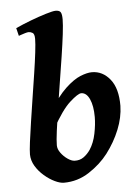

<svg xmlns="http://www.w3.org/2000/svg" viewBox="-51 -723 563 782"><g transform="rotate(-5 230.0 -332.5)"><path d="M435.1 -273.9Q434.1 -226.6 414.3 -177.5Q394.5 -128.4 360.8 -84Q330.1 -43.9 282.7 -12.9Q235.4 18.1 178.7 18.1Q163.1 18.1 141.6 7.8Q120.1 -2.4 99.4 -20.3Q78.6 -38.1 64.9 -60.8Q51.3 -83.5 50.8 -108.4Q50.8 -124 55.2 -159.2Q59.6 -194.3 66.7 -240.7Q73.7 -287.1 81.5 -337.6Q89.4 -388.2 96.7 -435.8Q104 -483.4 108.4 -520.3Q112.8 -557.1 112.8 -575.7Q112.8 -596.2 104.7 -600.8Q96.7 -605.5 88.9 -605.5Q83.5 -605.5 73.7 -602.5Q64 -599.6 55.9 -596.7Q47.9 -593.8 47.9 -593.8L40 -626Q67.4 -638.7 102.1 -651.9Q136.7 -665 165.8 -673.8Q194.8 -682.6 205.6 -682.6Q221.2 -682.6 226.3 -674.6Q231.4 -666.5 231.4 -645.5Q231.4 -624.5 226.6 -584.5Q221.7 -544.4 213.9 -493.7Q206.1 -442.9 197.3 -388.7Q188.5 -334.5 180.9 -284.2Q173.3 -233.9 168.2 -195.1Q163.1 -156.2 163.1 -136.2Q163.1 -120.6 174.6 -105Q186 -89.4 201.7 -78.6Q217.3 -67.9 229.5 -67.4Q251 -66.4 266.8 -77.6Q282.7 -88.9 294.4 -106Q312 -132.8 319.6 -170.2Q327.1 -207.5 327.1 -237.8Q327.1 -283.2 314.5 -311Q301.8 -338.9 280.3 -338.9Q267.1 -338.9 233.4 -308.6Q199.7 -278.3 158.7 -203.6L151.4 -273.9Q189 -335 222.4 -366.5Q255.9 -397.9 283.7 -409.2Q311.5 -420.4 331.1 -420.4Q375 -420.4 405.3 -382.8Q435.5 -345.2 435.1 -273.9Z"/></g></svg>

Font: Dai Banna SIL SemiBold
Style: Italic
Weight: 600
Italic angle: -11°
Designer: Victor Gaultney
Foundry: SIL International
Version: Version 4.000